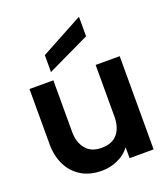

<svg xmlns="http://www.w3.org/2000/svg" viewBox="-139 -850 840 960"><g transform="rotate(-20 281.0 -369.5)"><path d="M239 12Q175 12 130 -15.5Q85 -43 61 -91.5Q37 -140 37 -202V-496H164V-221Q164 -166 192.5 -131Q221 -96 276 -96Q333 -96 361 -130Q389 -164 389 -221V-496H517V0H389V-58Q364 -24 323.5 -6Q283 12 239 12ZM167 -539V-629L393 -751V-647Z"/></g></svg>

Font: Rethink Sans
Style: Bold
Weight: 700
Designer: The Rethink Sans project authors (Hans Thiessen). DM Sans designed by Colophon Foundry.
Foundry: Rethink Communications LLC
Version: Version 1.001